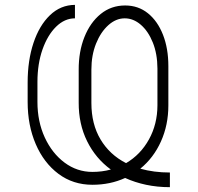

<svg xmlns="http://www.w3.org/2000/svg" viewBox="-20 -760 823 800"><path d="M687.9 -41.2V19.9Q635.3 19.9 588.6 9.9Q541.9 0 501.4 -18.5Q439.3 9.9 365.1 9.9Q284.4 9.9 223.5 -35.7Q162.6 -81.3 128.9 -159.6Q95.2 -237.9 95.2 -335.2V-416.2Q95.2 -508.2 119.5 -581.1Q143.8 -654.1 188.2 -696.7Q232.6 -739.3 292.3 -739.7V-683.6Q249.3 -683.6 213.8 -648.8Q178.3 -614 157.1 -554Q136 -494 136 -418.7V-335.2Q136 -253.6 166.5 -187.3Q197.1 -121.1 249.1 -82.4Q301.1 -43.7 365.1 -43.7Q405.2 -43.7 441.8 -53.6Q378.2 -100.1 342.9 -171.7Q307.5 -243.3 307.9 -332.4V-468.8Q307.5 -544.7 331.7 -605.5Q355.8 -666.2 399.5 -701.7Q443.2 -737.2 501.4 -737.2Q556.1 -737.2 596.4 -704.7Q636.7 -672.2 659.1 -615.2Q681.5 -558.2 681.5 -484.4V-321Q681.5 -239.3 650.7 -170.8Q620 -102.3 564.6 -57.2Q620.7 -41.2 687.9 -41.2ZM505.3 -80.3Q565.7 -115.8 600.7 -179.2Q635.7 -242.5 636 -321V-474.4Q635.7 -535.9 616.7 -582.9Q597.7 -630 566.8 -656.8Q535.9 -683.6 499.6 -683.6Q463.1 -683.6 431.3 -655Q399.5 -626.4 380.1 -578.1Q360.8 -529.8 360.8 -470.2V-331Q360.8 -242.9 398.8 -179.2Q436.8 -115.4 505.3 -80.3Z"/></svg>

Font: Inter Extra Light BETA
Style: Regular
Weight: 200
Designer: Rasmus Andersson
Foundry: rsms
Version: Version 3.011;git-f93a4a705